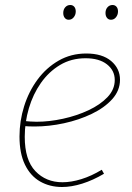

<svg xmlns="http://www.w3.org/2000/svg" viewBox="-20 -742 527 768"><path d="M228 6Q179 6 140.5 -16Q102 -38 80 -83Q58 -128 58 -196Q58 -258 76.5 -317Q95 -376 130 -423.5Q165 -471 214.5 -499.5Q264 -528 325 -528Q389 -528 424.5 -498Q460 -468 460 -423Q460 -380 429 -345.5Q398 -311 347 -286.5Q296 -262 236 -249Q176 -236 118 -236Q105 -236 94.5 -236.5Q84 -237 73 -238L77 -258Q88 -257 100.5 -256Q113 -255 126 -255Q177 -255 232 -267Q287 -279 334 -301Q381 -323 410 -353.5Q439 -384 439 -422Q439 -460 408 -484.5Q377 -509 322 -509Q265 -509 220 -482Q175 -455 143.5 -410Q112 -365 95.5 -309Q79 -253 79 -195Q79 -102 121.5 -57.5Q164 -13 230 -13Q265 -13 305.5 -25.5Q346 -38 387 -63L396 -47Q352 -21 309 -7.5Q266 6 228 6ZM255 -663Q245 -663 239 -670.5Q233 -678 233 -690Q233 -704 241 -713Q249 -722 261 -722Q271 -722 277 -715Q283 -708 283 -696Q283 -683 275 -673Q267 -663 255 -663ZM424 -663Q414 -663 408 -670.5Q402 -678 402 -690Q402 -704 410 -713Q418 -722 430 -722Q440 -722 446 -715Q452 -708 452 -696Q452 -683 444 -673Q436 -663 424 -663Z"/></svg>

Font: Bitter Thin Thin
Style: Italic
Weight: 250
Italic angle: -9°
Version: Version 2.002